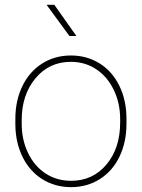

<svg xmlns="http://www.w3.org/2000/svg" viewBox="-20 -769 590 799"><path d="M43.9 -274.4Q43.9 -350.1 73 -410.4Q102.1 -470.7 155 -504.4Q208 -538.1 274.9 -538.1Q341.3 -538.1 394 -505.4Q446.8 -472.7 476.3 -412.6Q505.9 -352.5 506.3 -277.3V-253.9Q506.3 -177.7 477.5 -117.7Q448.7 -57.6 395.8 -23.9Q342.8 9.8 275.9 9.8Q209 9.8 156 -23.4Q103 -56.6 73.7 -116.5Q44.4 -176.3 43.9 -251ZM70.3 -253.9Q70.3 -188 96.4 -133.1Q122.6 -78.1 169.2 -47.4Q215.8 -16.6 275.9 -16.6Q366.2 -16.6 423.1 -84.5Q480 -152.3 480 -259.3V-274.4Q480 -339.4 453.6 -394.5Q427.2 -449.7 380.6 -480.7Q334 -511.7 274.9 -511.7Q184.6 -511.7 127.4 -442.9Q70.3 -374 70.3 -269.5ZM297.9 -619.1H269L173.8 -749H206.1Z"/></svg>

Font: TypoPRO Roboto
Style: Regular
Weight: 250
Designer: Google
Version: Version 2.136; 2016